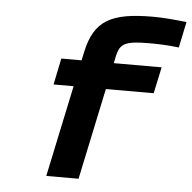

<svg xmlns="http://www.w3.org/2000/svg" viewBox="-51 -761 812 812"><g transform="rotate(5 354.5 -355.0)"><path d="M559 -597C600 -597 634 -596 686 -590L709 -700C653 -706 609 -710 566 -710C388 -710 318 -671 289 -537L281 -500H195L172 -388H257L175 0H312L394 -388H597L621 -500H418L424 -530C436 -584 457 -597 559 -597Z"/></g></svg>

Font: LT Wave Mono Bold
Style: Italic
Weight: 700
Designer: Daniel Lyons
Version: Version 2.5 (Glyphs App)